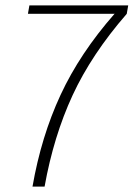

<svg xmlns="http://www.w3.org/2000/svg" viewBox="-20 -695 498 715"><path d="M101 0H146Q179.5 -187 250.2 -340Q321 -493 452 -643.5L457.5 -675H89.5L84 -643.5H408L406 -643Q277.5 -496.5 205.5 -341.5Q133.5 -186.5 101 0Z"/></svg>

Font: Anybody UltraCondensed Thin ExtraLight
Style: Italic
Weight: 250
Italic angle: -10°
Version: Version 1.111